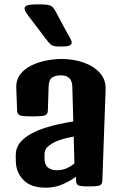

<svg xmlns="http://www.w3.org/2000/svg" viewBox="-20 -867 570 893"><path d="M192.4 5.9Q124 5.9 89.4 -29.5Q54.7 -64.9 53.7 -115.7L53.2 -142.1Q52.7 -178.7 73.2 -203.6Q93.8 -228.5 125.2 -245.1Q156.7 -261.7 188.5 -272Q219.7 -282.2 254.2 -289.6Q288.6 -296.9 320.8 -302.2L316.4 -463.9Q314.9 -516.6 263.7 -516.6Q238.8 -516.6 222.9 -506.8Q207 -497.1 206.1 -464.4L202.6 -353.5Q202.1 -335.4 189.5 -330.6Q176.8 -325.7 128.9 -325.7Q84.5 -325.7 72.5 -330.6Q60.5 -335.4 59.6 -353.5L55.7 -457.5Q54.2 -496.6 75.2 -522.7Q96.2 -548.8 129.4 -564.2Q162.6 -579.6 199.2 -586.2Q235.8 -592.8 265.1 -592.8Q321.3 -592.8 368.7 -576.2Q416 -559.6 444.3 -528.1Q472.7 -496.6 471.2 -451.7L456.1 -27.8Q455.6 -9.8 444.3 -4.9Q433.1 0 392.1 0Q354.5 0 344.5 -4.9Q334.5 -9.8 333.5 -27.8L333 -44.9Q306.6 -25.4 271 -9.8Q235.4 5.9 192.4 5.9ZM187 -130.4Q187 -100.6 203.1 -87.9Q219.2 -75.2 242.2 -75.2Q270.5 -75.2 291 -84.7Q311.5 -94.2 326.2 -106.4L322.8 -231.9Q272 -222.7 240.7 -209Q216.8 -198.2 201.9 -184.6Q187 -170.9 187 -149.4ZM266.6 -650.4Q243.2 -650.4 231.9 -652.8Q220.7 -655.3 214.4 -661.4Q208 -667.5 198.7 -679.2L114.7 -789.6Q106 -800.8 100.1 -810.3Q94.2 -819.8 94.2 -827.6Q94.2 -837.4 106.9 -842Q119.6 -846.7 159.7 -846.7Q200.2 -846.7 213.6 -841.3Q227.1 -835.9 237.3 -816.4L289.6 -718.8Q299.3 -700.7 306.4 -689.2Q313.5 -677.7 313.5 -668.5Q313.5 -650.4 266.6 -650.4Z"/></svg>

Font: Denk One
Style: Regular
Weight: 400
Designer: Irina Smirnova, Eben Sorkin
Foundry: Sorkin Type Co.f
Version: Version 1.004; ttfautohint (v1.8.4.7-5d5b);gftools[0.9.23]